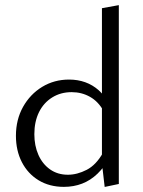

<svg xmlns="http://www.w3.org/2000/svg" viewBox="-20 -737 570 763"><path d="M233.8 5.6Q176.5 5.6 133.4 -20.6Q90.3 -46.9 66.8 -92.8Q43.3 -138.7 43.3 -197.3Q43.3 -261.4 71.5 -312.1Q99.8 -362.7 147.6 -391.8Q195.4 -420.8 254.5 -420.8Q289.1 -420.8 318.7 -410.2Q348.4 -399.5 372.2 -378.4Q396 -357.3 409.9 -326.2L391.3 -296.3Q370.7 -333.5 337.8 -352.1Q304.9 -370.8 264.7 -370.8Q221.3 -370.8 187.5 -349.8Q153.6 -328.8 135 -291.3Q116.5 -253.7 116.5 -203.7Q116.5 -157.9 132.7 -121.4Q148.9 -85 179 -63.8Q209.1 -42.6 249.8 -42.6Q286.7 -42.6 324.5 -62.1Q362.2 -81.6 389.3 -130L417 -112.6Q395 -73.3 367.4 -46.7Q339.8 -20.2 306.4 -7.3Q273.1 5.6 233.8 5.6ZM396 5.9 385.1 -87.3V-704.4L452.2 -716.6V-5.9Z"/></svg>

Font: Ysabeau
Style: Bold
Weight: 700
Designer: Christian Thalmann (Catharsis Fonts)
Version: Version 2.000;gftools[0.9.27.dev2+g8671c4b]